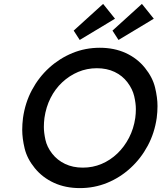

<svg xmlns="http://www.w3.org/2000/svg" viewBox="-20 -955 828 985"><path d="M390 10Q316 10 257 -17Q198 -44 158.5 -92.5Q119 -141 106.5 -193Q94 -245 94 -289Q94 -318 98 -350Q109 -428 144 -493.5Q179 -559 232.5 -607.5Q286 -656 352 -683Q418 -710 492 -710Q566 -710 625 -683Q684 -656 723.5 -607Q763 -558 775.5 -506Q788 -454 788 -411Q788 -381 784 -350Q773 -273 738 -207.5Q703 -142 649.5 -93Q596 -44 530 -17Q464 10 390 10ZM405 -95Q456 -95 501 -114Q546 -133 582 -167.5Q618 -202 642 -248.5Q666 -295 674 -350Q677 -373 677 -395Q677 -425 668.5 -461.5Q660 -498 634 -532.5Q608 -567 568 -586Q528 -605 477 -605Q426 -605 381 -586Q336 -567 299.5 -533Q263 -499 239.5 -452.5Q216 -406 208 -350Q205 -326 205 -304Q205 -275 213 -238Q221 -201 247.5 -167Q274 -133 314 -114Q354 -95 405 -95ZM389 -750 358 -798 509 -935 570 -859ZM588 -750 557 -798 708 -935 769 -859Z"/></svg>

Font: Lexend
Style: Italic
Weight: 400
Italic angle: -8.13011°
Designer: Bonnie Shaver-Troup, Thomas Jockin
Foundry: Lexend
Version: Version 1.007